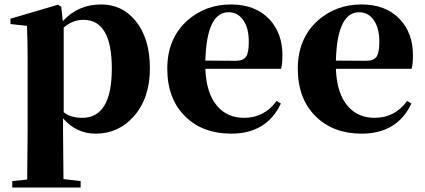

<svg xmlns="http://www.w3.org/2000/svg" viewBox="-20 -583 1908 862"><path d="M266 -79Q297 -54 349 -54Q482 -54 482 -275Q482 -494 355 -494Q305 -494 266 -459ZM262 -488Q330 -563 434 -563Q529 -563 589 -489Q653 -410 653 -276Q653 -143 581 -61Q512 17 410 17Q322 17 263 -52V7Q263 65 265 221L342 230V259H35V230L102 223Q104 65 104 7V-320Q104 -395 101 -467L27 -475V-499L241 -562L255 -552Z M1038 -310Q1072 -310 1085 -329Q1097 -347 1097 -395Q1097 -459 1071 -494Q1047 -528 1006 -528Q908 -528 902 -311ZM1241 -118Q1177 17 1018 17Q891 17 813 -59Q731 -138 731 -275Q731 -409 820 -490Q902 -563 1017 -563Q1126 -563 1189 -497Q1248 -434 1248 -335Q1248 -297 1242 -274H902Q906 -163 956 -106Q1001 -54 1076 -54Q1167 -54 1222 -130Z M1624 -310Q1658 -310 1671 -329Q1683 -347 1683 -395Q1683 -459 1657 -494Q1633 -528 1592 -528Q1494 -528 1488 -311ZM1827 -118Q1763 17 1604 17Q1477 17 1399 -59Q1317 -138 1317 -275Q1317 -409 1406 -490Q1488 -563 1603 -563Q1712 -563 1775 -497Q1834 -434 1834 -335Q1834 -297 1828 -274H1488Q1492 -163 1542 -106Q1587 -54 1662 -54Q1753 -54 1808 -130Z"/></svg>

Font: Source Han Serif CN Heavy
Style: Regular
Weight: 900
Designer: Ryoko NISHIZUKA  (kana & ideographs); Frank Grießhammer (Latin, Greek & Cyrillic); Wenlong ZHANG  (bopomofo); Sandoll Co
Foundry: Adobe Systems Incorporated
Version: Version 1.000;PS 1;hotconv 16.6.53;makeotf.lib2.5.65590